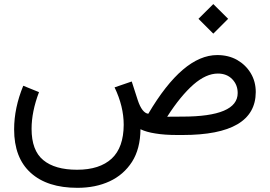

<svg xmlns="http://www.w3.org/2000/svg" viewBox="-20 -649 1297 923"><path d="M934.1 -558.6 1005.4 -487.3 1076.7 -558.6 1005.4 -629.4ZM167.5 -206.1 91.8 -236.8C62.5 -165.5 47.9 -95.7 47.9 -27.3C47.9 64 74.2 133.3 127.4 181.6C180.7 230 255.4 253.9 352.1 253.9C410.2 253.9 461.4 243.7 506.8 222.7C552.2 201.7 587.9 170.4 614.7 128.9C641.1 87.4 654.8 35.2 655.3 -27.8C674.3 -18.6 698.2 -11.7 727.5 -7.3C756.3 -2.4 791.5 0 833 0H857.9C1091.8 0 1209 -68.8 1209.5 -206.1C1209.5 -239.7 1201.7 -270 1185.5 -296.9C1169.4 -323.7 1147.9 -344.7 1120.1 -360.8C1092.3 -376.5 1060.1 -384.3 1024.4 -384.3C914.1 -384.3 803.7 -290 692.9 -102.1C672.9 -104.5 655.8 -126.5 642.1 -168L613.3 -257.3L530.8 -229C560.1 -168 574.7 -107.9 574.7 -48.8C574.2 23.9 555.2 77.6 517.1 113.3C478.5 148.9 423.3 167 350.6 167C279.3 167 225.1 151.4 188 120.6C150.4 89.8 131.8 39.6 131.8 -29.8C131.8 -84.5 143.6 -143.1 167.5 -206.1ZM856 -88.4 783.7 -87.9C827.1 -155.8 869.6 -207 910.2 -242.7C950.7 -277.8 989.7 -295.4 1027.3 -295.4C1055.7 -295.4 1078.6 -286.6 1096.2 -268.6C1113.8 -250.5 1122.6 -228.5 1122.6 -201.7C1122.6 -126 1033.7 -88.4 856 -88.4Z"/></svg>

Font: Vazir
Style: Regular
Weight: 400
Designer: Saber Rastikerdar
Foundry: Saber Rastikerdar
Version: Version 27.002;January 24, 2021;FontCreator 13.0.0.2683 64-b